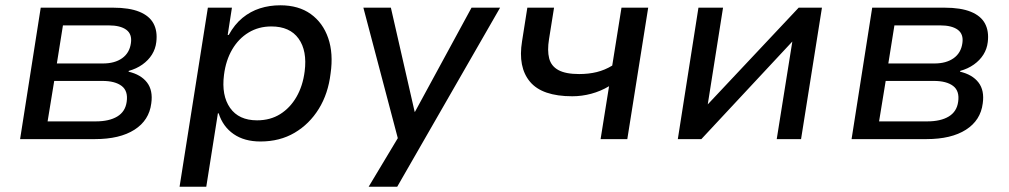

<svg xmlns="http://www.w3.org/2000/svg" viewBox="-20 -526 3816 726"><path d="M56 0 134 -497H407Q469 -497 507 -481.5Q545 -466 560.5 -437Q576 -408 571 -367Q568 -341 554.5 -319.5Q541 -298 518.5 -282Q496 -266 467 -258L466 -255Q513 -244 536 -214Q559 -184 552 -135Q544 -71 488.5 -35.5Q433 0 339 0ZM160 -67H342Q393 -67 423.5 -85.5Q454 -104 459 -141Q465 -182 440 -201Q415 -220 367 -220H185ZM195 -286H369Q414 -286 442 -306Q470 -326 475 -363Q480 -397 457.5 -413.5Q435 -430 391 -430H218Z M659 180 766 -497H857L841 -394H845Q867 -434 897 -458.5Q927 -483 963 -494.5Q999 -506 1040 -506Q1109 -506 1155 -473Q1201 -440 1221 -382Q1241 -324 1230 -248Q1221 -172 1185.5 -114.5Q1150 -57 1094 -24Q1038 9 965 9Q904 9 863.5 -19Q823 -47 807 -97L804 -98L760 180ZM952 -71Q1002 -71 1039.5 -94.5Q1077 -118 1101 -159.5Q1125 -201 1132 -256Q1142 -334 1109 -380Q1076 -426 1006 -426Q958 -426 920 -403Q882 -380 858 -339Q834 -298 827 -243Q817 -165 850 -118Q883 -71 952 -71Z M1374 180 1497 -25 1492 26 1354 -497H1458L1548 -103H1549L1763 -497H1871L1482 180Z M2251 0 2283 -200Q2251 -181 2215.5 -171.5Q2180 -162 2144 -162Q2030 -162 1984 -217Q1938 -272 1954 -370L1974 -497H2075L2056 -378Q2049 -335 2056.5 -305.5Q2064 -276 2091.5 -261Q2119 -246 2170 -246Q2206 -246 2236.5 -253.5Q2267 -261 2295 -278L2330 -497H2431L2352 0Z M2543 0 2621 -497H2714L2656 -130H2655L3000 -497H3088L3009 0H2917L2976 -369L2632 0Z M3200 0 3278 -497H3551Q3613 -497 3651 -481.5Q3689 -466 3704.5 -437Q3720 -408 3715 -367Q3712 -341 3698.5 -319.5Q3685 -298 3662.5 -282Q3640 -266 3611 -258L3610 -255Q3657 -244 3680 -214Q3703 -184 3696 -135Q3688 -71 3632.5 -35.5Q3577 0 3483 0ZM3304 -67H3486Q3537 -67 3567.5 -85.5Q3598 -104 3603 -141Q3609 -182 3584 -201Q3559 -220 3511 -220H3329ZM3339 -286H3513Q3558 -286 3586 -306Q3614 -326 3619 -363Q3624 -397 3601.5 -413.5Q3579 -430 3535 -430H3362Z"/></svg>

Font: Nunito Sans 7pt Medium
Style: Italic
Weight: 500
Italic angle: -9°
Designer: Vernon Adams
Foundry: Vernon Adams
Version: Version 3.101;gftools[0.9.27]